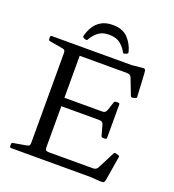

<svg xmlns="http://www.w3.org/2000/svg" viewBox="-164 -1064 1084 1195"><g transform="rotate(20 378.0 -466.0)"><path d="M378 -937Q444 -937 479 -900Q514 -863 527 -812Q529 -802 521 -799L508 -794Q499 -790 495 -798Q479 -829 451.5 -850.5Q424 -872 378 -872Q332 -872 305.5 -850.5Q279 -829 262 -799Q258 -790 250 -793L236 -798Q227 -803 229 -811Q238 -846 256 -874.5Q274 -903 304 -920Q334 -937 378 -937ZM151 0V-742H249V-78Q249 -66 254.5 -61Q260 -56 273 -56H566Q578 -56 585.5 -61Q593 -66 599 -77L655 -187Q659 -195 669 -192L686 -187Q696 -184 693 -174L667 -16Q665 -7 662 -2Q659 3 651.5 4Q644 5 627 4L572 0ZM559 -255Q550 -255 547 -265L529 -331Q526 -342 519 -347Q512 -352 499 -352H249V-408H500Q512 -408 518.5 -413.5Q525 -419 529 -431L547 -485Q550 -494 560 -494H575Q584 -494 584 -484V-264Q584 -255 574 -255ZM647 -553Q639 -551 634 -560L593 -666Q589 -677 581.5 -681.5Q574 -686 561 -686H249V-742H572L641 -749Q651 -750 655.5 -748.5Q660 -747 662 -739.5Q664 -732 665 -715L673 -568Q673 -558 663 -557ZM44 0Q35 0 35 -10V-23Q35 -33 45 -34L131 -49Q143 -51 147 -56.5Q151 -62 151 -74V-215H249V0ZM35 -732Q35 -742 44 -742H249V-527H151V-668Q151 -680 147 -685.5Q143 -691 131 -693L45 -708Q35 -709 35 -719Z"/></g></svg>

Font: Hahmlet
Style: Regular
Weight: 400
Designer: Minjoo Ham & Mark Frömberg
Foundry: hypertype
Version: Version 1.002